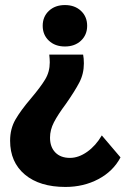

<svg xmlns="http://www.w3.org/2000/svg" viewBox="-20 -530 517 760"><path d="M149 -428Q149 -464 173.5 -487Q198 -510 237 -510Q276 -510 300.5 -487Q325 -464 325 -428Q325 -392 300.5 -369Q276 -346 237 -346Q198 -346 173.5 -369Q149 -392 149 -428ZM20 27Q20 -20 41 -56.5Q62 -93 103 -141Q141 -186 159 -216Q177 -246 177 -283Q177 -296 175 -314H309Q312 -299 312 -279Q312 -238 294 -203.5Q276 -169 241 -119Q209 -76 193.5 -46Q178 -16 178 15Q178 52 199 73.5Q220 95 257 95Q291 95 325 71Q359 47 383 6L457 93Q428 148 369.5 179Q311 210 239 210Q137 210 78.5 161Q20 112 20 27Z"/></svg>

Font: Sarabun ExtraBold
Style: Regular
Weight: 800
Version: Version 1.000; ttfautohint (v1.6)